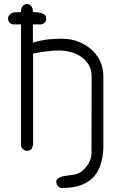

<svg xmlns="http://www.w3.org/2000/svg" viewBox="-20 -748 598 951"><path d="M49 -627Q37 -627 28.5 -635Q20 -643 20 -657Q20 -668 29 -676Q38 -684 49 -687L84 -688Q84 -709 93 -718.5Q102 -728 114 -728Q126 -728 134.5 -718.5Q143 -709 143 -688Q167 -688 188 -682Q209 -676 209 -657Q209 -643 200 -635Q191 -627 180 -627H143V-537Q193 -551 224.5 -553.5Q256 -556 276 -556H290Q331 -556 367.5 -542Q404 -528 432 -503.5Q460 -479 476 -444.5Q492 -410 492 -369V-15Q490 28 479 64.5Q468 101 445 127Q422 153 384 168Q346 183 290 183Q276 183 267.5 174.5Q259 166 259 152Q259 143 265 137.5Q271 132 280.5 128.5Q290 125 301.5 123.5Q313 122 324 120Q334 118 342 117.5Q350 117 362 113H361Q376 109 389 97.5Q402 86 411.5 72.5Q421 59 427 44Q433 29 433 17L434 -369Q434 -402 420 -426Q406 -450 383 -466Q360 -482 331 -490Q302 -498 272 -498Q257 -498 238.5 -496.5Q220 -495 202.5 -492.5Q185 -490 169.5 -487.5Q154 -485 144 -482V-31Q144 -28 141 -22L137 -11L133 -7Q125 -1 114 -1Q102 -1 93 -10Q84 -19 84 -30V-627Z"/></svg>

Font: VDS
Style: Thin
Weight: 100
Width: 0
Designer: artmaker
Foundry: artmaker
Version: Version 1.000 2012 initial release